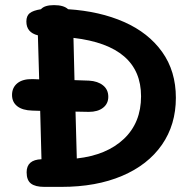

<svg xmlns="http://www.w3.org/2000/svg" viewBox="-20 -736 758 750"><path d="M667 -354Q667 -249 612.5 -170.5Q558 -92 457 -49Q356 -6 220 -6H153Q118 -6 101 -19Q84 -32 84 -63Q84 -112 142 -114L137 -303L106 -304Q68 -305 47.5 -321Q27 -337 27 -365Q27 -394 48 -411Q69 -428 108 -427L133 -426L128 -598Q83 -609 83 -652Q83 -674 96 -684.5Q109 -695 140 -700Q154 -716 191 -716Q229 -716 246 -700Q370 -692 465 -650Q560 -608 613.5 -533Q667 -458 667 -354ZM531 -360Q531 -557 267 -588L271 -423L328 -421Q362 -419 382.5 -402.5Q403 -386 403 -358Q403 -331 382.5 -315Q362 -299 327 -299L275 -300L280 -117Q397 -130 464 -193.5Q531 -257 531 -360Z"/></svg>

Font: Mali SemiBold
Style: Regular
Weight: 600
Designer: Kitiyaporn Chalermlarp | Katatrad Aksorn Co.,Ltd.
Foundry: Cadson Demak Co.,Ltd.
Version: Version 1.000; ttfautohint (v1.6)